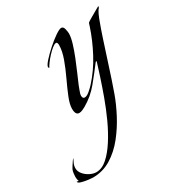

<svg xmlns="http://www.w3.org/2000/svg" viewBox="-305 -460 780 844"><g transform="rotate(-30 85.0 -38.5)"><path d="M-78 282Q-83 282 -100.5 280Q-118 278 -133.5 273.5Q-149 269 -149 263Q-149 263 -149 262Q-149 261 -148 261Q-147 261 -147 261.5Q-147 262 -147 262L-140 263Q-144 254 -144 240Q-144 233 -142.5 222.5Q-141 212 -138 205Q-137 203 -131 193Q-125 183 -118.5 174Q-112 165 -111 165V166Q-111 167 -118 180.5Q-125 194 -125 208Q-125 224 -113.5 238Q-102 252 -85 260.5Q-68 269 -53 269Q-24 269 3 245Q30 221 55 182Q80 143 101.5 96Q123 49 140 2Q157 -45 170 -85Q183 -125 190 -148Q190 -149 190.5 -149.5Q191 -150 191 -151Q191 -154 189 -154Q188 -154 186 -152Q155 -111 122.5 -71.5Q90 -32 45 -6Q38 -2 29 2Q20 6 12 6Q-7 6 -7 -26Q-7 -48 6.5 -81.5Q20 -115 38.5 -154Q57 -193 70.5 -230.5Q84 -268 84 -298Q84 -302 82.5 -307Q81 -312 76 -312Q69 -312 57 -302.5Q45 -293 32 -279Q19 -265 9.5 -252Q0 -239 -3 -232Q-7 -234 -7 -237Q-7 -246 10.5 -265.5Q28 -285 52 -306.5Q76 -328 98 -343Q120 -358 129 -358Q140 -358 143.5 -343Q147 -328 147 -320Q147 -301 138.5 -272.5Q130 -244 117 -211.5Q104 -179 91.5 -150.5Q79 -122 71 -103Q69 -96 62.5 -80.5Q56 -65 56 -56Q56 -41 67 -41Q78 -41 93.5 -54.5Q109 -68 116 -76Q159 -123 190.5 -182Q222 -241 242 -302Q245 -310 245.5 -313.5Q246 -317 254 -322Q257 -324 272.5 -333Q288 -342 303 -350.5Q318 -359 318 -359Q319 -359 319 -357Q319 -354 316 -350Q313 -346 311 -344Q303 -331 294.5 -309Q286 -287 278.5 -265Q271 -243 266 -228Q246 -168 227 -108Q208 -48 187 11Q172 53 147.5 100Q123 147 90 188.5Q57 230 15 256Q-27 282 -78 282Z"/></g></svg>

Font: Beau Rivage
Style: Regular
Weight: 400
Designer: Robert E. Leuschke
Foundry: Robert E. Leuschke
Version: Version 1.010; ttfautohint (v1.8.3)